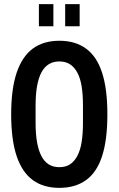

<svg xmlns="http://www.w3.org/2000/svg" viewBox="-20 -896 573 928"><path d="M267 12Q190 12 138.5 -25.5Q87 -63 60.5 -141.5Q34 -220 34 -343Q34 -466 60.5 -544.5Q87 -623 138.5 -661Q190 -699 267 -699Q344 -699 396 -661Q448 -623 473.5 -544.5Q499 -466 499 -343Q499 -220 473.5 -141.5Q448 -63 396 -25.5Q344 12 267 12ZM267 -88Q297 -88 318 -101.5Q339 -115 353.5 -142Q368 -169 374.5 -209Q381 -249 381 -303V-385Q381 -439 374.5 -479Q368 -519 353.5 -545.5Q339 -572 318 -585.5Q297 -599 267 -599Q237 -599 215.5 -585.5Q194 -572 180 -545.5Q166 -519 159 -479Q152 -439 152 -385V-303Q152 -249 159 -209Q166 -169 180 -142Q194 -115 215.5 -101.5Q237 -88 267 -88ZM168 -769V-876H238V-769ZM295 -769V-876H365V-769Z"/></svg>

Font: Archivo ExtraCondensed SemiBold
Style: Regular
Weight: 600
Width: 2
Designer: Hector Gatti
Foundry: Omnibus-Type
Version: Version 2.001